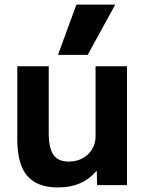

<svg xmlns="http://www.w3.org/2000/svg" viewBox="-20 -810 645 840"><path d="M233.8 10Q142 10 98.8 -41Q55.7 -91.9 55.7 -200V-520H193.2V-226.8Q193.2 -162.4 213.7 -132.7Q234.2 -103.1 280.2 -103.1Q314.9 -103.1 341.4 -117.7Q367.8 -132.2 383 -157.1Q398.1 -181.9 398.1 -213.6V-520H535.6V0H404.8L403.4 -61.1H401.3Q369.7 -25 328.9 -7.5Q288.1 10 233.8 10ZM363.6 -570H233.7L314.4 -790H484.3Z"/></svg>

Font: M PLUS 1 Thin
Style: Regular
Weight: 100
Designer: Coji Morishita
Foundry: UNDERFOREST DESIGN
Version: Version 1.001